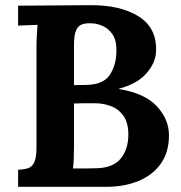

<svg xmlns="http://www.w3.org/2000/svg" viewBox="-20 -722 701 742"><path d="M50 0V-66Q73 -67 88.5 -72Q104 -77 112.5 -95Q121 -113 121 -153V-536Q121 -563 122.5 -588Q124 -613 125 -626Q109 -625 85 -624.5Q61 -624 50 -623V-700Q119 -701 188.5 -701Q258 -701 327 -702Q447 -703 517.5 -657.5Q588 -612 583 -520Q580 -477 545 -437.5Q510 -398 439 -379V-378Q539 -362 586 -311.5Q633 -261 633 -199Q633 -134 601.5 -89.5Q570 -45 515 -22.5Q460 0 390 0ZM266 -393 318 -394Q381 -396 405.5 -434.5Q430 -473 430 -528Q430 -568 414 -590.5Q398 -613 374 -623Q350 -633 324 -632Q308 -632 295 -627Q282 -622 274 -604.5Q266 -587 266 -548ZM262 -71Q288 -71 312 -71Q336 -71 359 -72Q420 -75 448 -111Q476 -147 476 -202Q476 -248 457 -274.5Q438 -301 408.5 -312Q379 -323 347 -323Q322 -323 304 -323Q286 -323 266 -322V-159Q266 -132 265 -108Q264 -84 262 -71Z"/></svg>

Font: Lora
Style: Bold
Weight: 700
Designer: Olga Karpushina, Alexei Vanyashin (Cyrillic)
Foundry: Cyreal
Version: Version 3.006; ttfautohint (v1.8.4.7-5d5b);gftools[0.9.30]